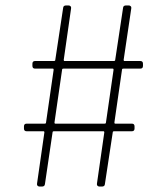

<svg xmlns="http://www.w3.org/2000/svg" viewBox="-20 -696 613 705"><path d="M495 -444H433Q428 -444 428 -440L400 -246Q400 -242 403 -242H464Q474 -242 474 -232V-224Q474 -214 464 -214H399Q394 -214 394 -210L365 -19Q364 -11 354 -11H345Q341 -11 338 -14Q335 -17 336 -22L363 -210Q363 -214 360 -214H178Q173 -214 173 -210L145 -20Q144 -11 134 -11H125Q121 -11 118 -14Q115 -17 116 -22L143 -210Q143 -214 140 -214H78Q68 -214 68 -224V-232Q68 -242 78 -242H144Q149 -242 149 -246L177 -440Q177 -444 174 -444H109Q99 -444 99 -454V-462Q99 -472 109 -472H178Q183 -472 183 -476L212 -668Q213 -676 223 -676H232Q236 -676 239 -673Q242 -670 241 -665L214 -476Q214 -472 217 -472H398Q403 -472 403 -476L432 -668Q433 -676 443 -676H453Q457 -676 460 -673Q463 -670 462 -665L434 -476Q434 -472 437 -472H495Q505 -472 505 -462V-454Q505 -444 495 -444ZM369 -246 397 -440Q397 -444 394 -444H213Q208 -444 208 -440L180 -246Q180 -242 183 -242H364Q369 -242 369 -246Z"/></svg>

Font: Barlow Condensed Thin
Style: Regular
Weight: 250
Width: 3
Designer: Jeremy Tribby
Foundry: Tribby Type
Version: Version 1.408